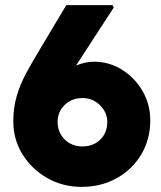

<svg xmlns="http://www.w3.org/2000/svg" viewBox="-20 -730 630 750"><path d="M299 0Q225 0 164.5 -34.5Q104 -69 68 -127Q32 -185 32 -256Q32 -310 45.5 -355.5Q59 -401 83 -445.5Q107 -490 138 -541L239 -710H420L424 -700L277 -474Q314 -489 347 -489Q407 -489 457 -457.5Q507 -426 537 -374Q567 -322 567 -260Q567 -186 532 -127Q497 -68 436 -34Q375 0 299 0ZM302 -158Q344 -158 371.5 -184.5Q399 -211 399 -254Q399 -291 370.5 -319Q342 -347 303 -347Q260 -347 232.5 -320Q205 -293 205 -254Q205 -213 232.5 -185.5Q260 -158 302 -158Z"/></svg>

Font: Lexend Deca ExtraBold
Style: Regular
Weight: 800
Designer: Bonnie Shaver-Troup, Thomas Jockin
Foundry: Lexend
Version: Version 1.008; ttfautohint (v1.8.4.7-5d5b)